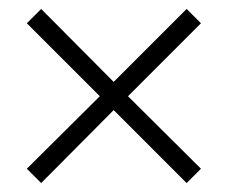

<svg xmlns="http://www.w3.org/2000/svg" viewBox="-20 -503 509 429"><path d="M40 -126 203 -288 40 -451 72 -483 234 -320 397 -483 429 -451 266 -288 429 -126 397 -94 234 -257 72 -94Z"/></svg>

Font: Geist ExtLt
Style: Regular
Weight: 400
Designer: Basement.studio, Andrés Briganti, Mateo Zaragoza
Foundry: Basement.studio, Vercel, Andrés Briganti, Guido Ferreyra, Mateo Zaragoza
Version: Version 1.401